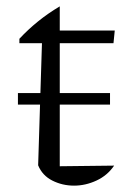

<svg xmlns="http://www.w3.org/2000/svg" viewBox="-20 -576 419 604"><path d="M168 -556V-480H341L337 -440H168V-53L339 -55Q318 -24 283.5 -8Q249 8 213 8Q176 8 144.5 -8Q113 -24 100 -56L112 -440H41V-454Q68 -483 99.5 -508.5Q131 -534 168 -556ZM36.4 -283.2H326.1V-247H36.4Z"/></svg>

Font: Piazzolla Light
Style: Regular
Weight: 300
Designer: Juan Pablo del Peral
Foundry: Huerta Tipografica
Version: Version 1.330